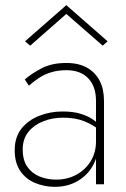

<svg xmlns="http://www.w3.org/2000/svg" viewBox="-20 -714 490 744"><path d="M68 -135Q68 -176 90 -203Q112 -230 147.5 -244Q183 -258 224 -258Q273 -258 307 -244Q341 -230 364 -211V-232Q355 -241 337 -253Q319 -265 291 -273.5Q263 -282 222 -282Q175 -282 132.5 -265.5Q90 -249 63.5 -216Q37 -183 37 -132Q37 -83 58.5 -51.5Q80 -20 116 -5Q152 10 192 10Q242 10 280 -12Q318 -34 339 -70.5Q360 -107 360 -151L352 -166Q352 -123 331.5 -89.5Q311 -56 276 -37Q241 -18 197 -18Q163 -18 133.5 -30Q104 -42 86 -67.5Q68 -93 68 -135ZM92 -382Q109 -397 129.5 -411Q150 -425 177 -433.5Q204 -442 237 -442Q292 -442 322 -410.5Q352 -379 352 -323V0H383V-323Q383 -368 366.5 -400.5Q350 -433 317.5 -451.5Q285 -470 237 -470Q180 -470 140.5 -449Q101 -428 76 -406ZM237 -660 378 -537 397 -554 237 -694 77 -554 97 -537Z"/></svg>

Font: Jost ExtraLight
Style: Regular
Weight: 250
Version: Version 3.710